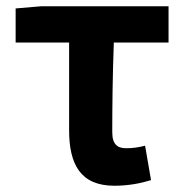

<svg xmlns="http://www.w3.org/2000/svg" viewBox="-20 -580 588 614"><path d="M30 -553V-444H201V-164C201 -55 237 14 346 14C391 14 431 6 463 -4L444 -114C420 -108 403 -106 383 -106C356 -106 339 -118 339 -157C339 -236 340 -339 344 -444H519V-560H112Z"/></svg>

Font: Kinto Sans
Style: Bold
Weight: 700
Designer: Authors: Ryoko NISHIZUKA  (kana & ideographs); Paul D. Hunt (Latin, Greek & Cyrillic); Wenlong ZHANG  (bopomofo); Sandol
Foundry: Adobe Systems Incorporated, ookami Inc.
Version: Version 0.001